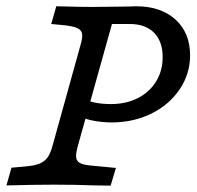

<svg xmlns="http://www.w3.org/2000/svg" viewBox="-23 -591 627 612"><path d="M-2.5 0 13.6 -56.5 57.5 -60.4Q86.9 -62.8 103.2 -69.5Q119.4 -76.3 128.6 -89.2Q137.8 -102.2 144.3 -125.8L233 -445.2Q240.3 -468.8 238.8 -481.8Q237.3 -494.7 224.3 -501Q211.3 -507.4 182 -510.6L140.3 -514.5L156.4 -571Q186.2 -570.1 229.4 -569.3Q272.6 -568.5 305.1 -569.3H310Q346.7 -570 384.7 -570.2Q397.9 -571 411.1 -571Q489.8 -571 536.4 -528.7Q582.9 -486.5 582.9 -414.5Q582.9 -355.6 549.8 -306.5Q516.7 -257.3 459.7 -229Q402.7 -200.8 333.1 -200.8Q303.3 -200.8 275.9 -206Q248.4 -211.3 228.3 -221L243.6 -277.4Q253.7 -269.5 277.6 -264.4Q301.5 -259.3 330.4 -259.3Q378.9 -259.3 416.2 -278.2Q453.5 -297.1 474.5 -331.3Q495.5 -365.4 495.5 -409Q495.5 -458.9 468 -486.7Q440.4 -514.5 391 -514.5H333.9L225.1 -125.8Q218.6 -102.2 219.7 -90.1Q220.8 -78 230.8 -72Q240.8 -66 264.1 -63.6L346.5 -55.7L329.6 0.7Q303.9 0.7 277.3 -0.1Q216.8 -2.4 145.6 -2.4H150.1H151.2Q90.1 -2.4 -2.5 0Z"/></svg>

Font: Playfair Micro SmCond SmLight
Style: Italic
Weight: 360
Width: 4
Italic angle: -15.6°
Designer: Claus Eggers Sørensen
Foundry: Claus Eggers Sørensen
Version: Version 2.203;Glyphs 3.3 (3326)